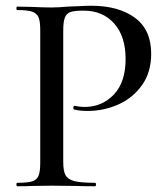

<svg xmlns="http://www.w3.org/2000/svg" viewBox="-20 -648 586 668"><path d="M311 -12Q314 -12 314 -6Q314 0 311 0Q270 0 247 -1L160 -2L91 -1Q72 0 40 0Q37 0 37 -6Q37 -12 40 -12Q76 -12 92 -17Q108 -22 114 -36.5Q120 -51 120 -81V-544Q120 -574 114 -588Q108 -602 91.5 -607.5Q75 -613 40 -613Q37 -613 37 -619Q37 -625 40 -625L90 -624Q134 -622 159 -622Q183 -622 216 -625Q228 -625 253.5 -626.5Q279 -628 298 -628Q392 -628 449 -586.5Q506 -545 506 -461Q506 -396 473.5 -351Q441 -306 390.5 -284Q340 -262 286 -262Q257 -262 238 -267Q235 -267 235 -272Q235 -275 236.5 -278Q238 -281 240 -280Q256 -276 275 -276Q335 -276 376 -319Q417 -362 417 -443Q417 -522 377 -566.5Q337 -611 271 -611Q240 -611 226 -606.5Q212 -602 206 -587.5Q200 -573 200 -542V-85Q200 -53 208 -38.5Q216 -24 238.5 -18Q261 -12 311 -12Z"/></svg>

Font: Cormorant SC Medium
Style: Regular
Weight: 500
Designer: Christian Thalmann (Catharsis Fonts)
Foundry: Catharsis Fonts
Version: Version 4.000